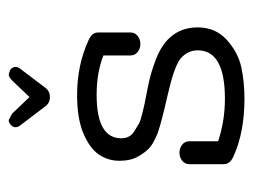

<svg xmlns="http://www.w3.org/2000/svg" viewBox="-92 -494 595 452"><g transform="rotate(-90 206.0 -267.5)"><path d="M46 -120Q46 -130 54 -136.5Q62 -143 73 -143Q84 -143 92 -136.5Q100 -130 100 -120V-52Q148 -36 200 -36Q314 -36 314 -100Q314 -124 294 -141Q274 -156 210 -170.5Q146 -185 120 -194Q95 -204 84.5 -213.5Q74 -223 64 -240.5Q54 -258 54 -284.5Q54 -311 68.5 -332.5Q83 -354 118 -369Q153 -384 209 -384Q279 -384 338 -357Q356 -349 356 -335V-258Q356 -248 348 -241.5Q340 -235 329 -235Q318 -235 310 -241.5Q302 -248 302 -258V-322Q262 -338 209 -338Q107 -338 107 -280Q107 -259 124 -249Q134 -243 140.5 -239Q147 -235 163.5 -231Q180 -227 186.5 -225.5Q193 -224 227 -217.5Q261 -211 294 -198Q368 -169 368 -100Q368 -58 338.5 -31.5Q309 -5 274.5 2.5Q240 10 200 10Q121 10 64 -16Q46 -24 46 -39ZM269 -541Q275 -535 275 -529Q275 -523 270 -517L226 -459Q218 -448 204 -448Q190 -448 182 -459L138 -517Q133 -523 133 -529Q133 -535 138.5 -540Q144 -545 150 -545L165 -537L204 -496L243 -537Q251 -545 258 -545Z"/></g></svg>

Font: Flamenco
Style: Regular
Weight: 400
Designer: Luciano Vergara
Foundry: Luciano Vergara
Version: Version 1.002